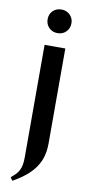

<svg xmlns="http://www.w3.org/2000/svg" viewBox="-95 -712 408 921"><g transform="rotate(10 108.5 -251.0)"><path d="M69 -619Q69 -644 85.5 -660Q102 -676 127 -676Q152 -676 168.5 -659.5Q185 -643 185 -619Q185 -594 168.5 -577.5Q152 -561 127 -561Q102 -561 85.5 -577.5Q69 -594 69 -619ZM177 -34Q177 1 169.5 29Q162 57 145.5 82Q129 107 102.5 129.5Q76 152 37 174L26 159Q38 149 47.5 139.5Q57 130 63.5 118Q70 106 73 90.5Q76 75 76 54V-495H177Z"/></g></svg>

Font: Moniqa Extra Bold Narrow Heading
Style: Regular
Weight: 800
Width: 4
Designer: Rajesh Rajput
Foundry: Rajesh Rajput
Version: Version 1.000;December 15, 2022;FontCreator 14.0.0.2794 32-b